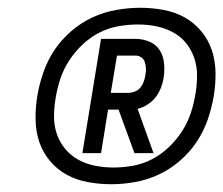

<svg xmlns="http://www.w3.org/2000/svg" viewBox="-20 -908 575 494"><path d="M326 -514 285 -626H258L240 -514H192L240 -808H328Q347 -808 364 -801Q381 -794 390.5 -779.5Q400 -765 402 -746Q404 -727 401 -708Q399 -695 394 -682Q389 -669 380.5 -658Q372 -647 359.5 -639Q347 -631 334 -628L375 -514ZM265 -669H309Q318 -669 327 -672.5Q336 -676 341.5 -683Q347 -690 350 -698.5Q353 -707 354 -715Q356 -724 355.5 -732.5Q355 -741 352.5 -748.5Q350 -756 343.5 -760.5Q337 -765 328 -765H281ZM266 -434Q236 -434 206 -439.5Q176 -445 151.5 -458.5Q127 -472 108.5 -494Q90 -516 81 -543Q72 -570 71.5 -600.5Q71 -631 76 -661Q81 -691 91.5 -721.5Q102 -752 120 -779Q138 -806 163.5 -828Q189 -850 218.5 -863.5Q248 -877 279.5 -882.5Q311 -888 341 -888Q371 -888 400.5 -882.5Q430 -877 454.5 -863.5Q479 -850 497.5 -828Q516 -806 525 -779Q534 -752 534.5 -721.5Q535 -691 530 -661Q525 -631 514.5 -600.5Q504 -570 486 -543Q468 -516 442.5 -494Q417 -472 387.5 -458.5Q358 -445 327 -439.5Q296 -434 266 -434ZM272 -477Q297 -477 322 -481.5Q347 -486 370.5 -498Q394 -510 414 -529Q434 -548 448.5 -570.5Q463 -593 471 -617.5Q479 -642 483 -667Q487 -691 487 -714.5Q487 -738 479.5 -759.5Q472 -781 458 -798Q444 -815 424 -825.5Q404 -836 381.5 -840.5Q359 -845 335 -845Q310 -845 284.5 -840.5Q259 -836 235.5 -824Q212 -812 192 -793Q172 -774 157.5 -751.5Q143 -729 135 -704.5Q127 -680 123 -655Q119 -631 119 -607.5Q119 -584 126.5 -562.5Q134 -541 148.5 -524Q163 -507 182.5 -496.5Q202 -486 225 -481.5Q248 -477 272 -477Z"/></svg>

Font: Iosevka Light
Style: Italic
Weight: 300
Italic angle: -9°
Monospace: yes
Designer: Belleve Invis
Foundry: Belleve Invis
Version: Version 32.5.0; ttfautohint (v1.8.4)